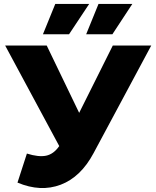

<svg xmlns="http://www.w3.org/2000/svg" viewBox="-20 -929 783 965"><path d="M67.9 -11.2 115.2 -157.2Q173.8 -138.7 211.7 -146.5Q249.5 -154.3 277.8 -194.8L5.9 -700.2H214.8L377.9 -361.8L546.9 -700.2H740.2L450.2 -159.2Q386.2 -39.1 285.2 -0.7Q184.1 37.6 67.9 -11.2ZM195.8 -756.8 257.8 -909.2H428.2L327.1 -756.8ZM413.1 -756.8 475.1 -909.2H645L544.9 -756.8Z"/></svg>

Font: Montserrat ExtraBold
Style: Regular
Weight: 800
Designer: Julieta Ulanovsky
Foundry: Julieta Ulanovsky
Version: Version 9.000